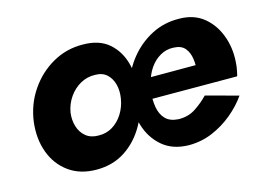

<svg xmlns="http://www.w3.org/2000/svg" viewBox="-72 -599 1016 739"><g transform="rotate(-15 436.5 -230.0)"><path d="M702 -250 698 -231 847 -199Q849 -206 851 -216.5Q853 -227 854 -234Q862 -297 844 -350.5Q826 -404 786.5 -437Q747 -470 687 -470Q628 -471 578.5 -445.5Q529 -420 493 -376.5Q457 -333 440 -279Q436 -267 433 -255Q430 -243 428 -230Q421 -169 437.5 -114.5Q454 -60 494.5 -25.5Q535 9 599 10Q649 10 693 -8.5Q737 -27 774 -57.5Q811 -88 836 -124L707 -159Q684 -135 654.5 -115.5Q625 -96 586 -97Q552 -99 534.5 -117.5Q517 -136 512 -166Q507 -196 511 -230L519 -260Q526 -291 543 -316Q560 -341 585 -355.5Q610 -370 639 -368Q669 -367 683.5 -349.5Q698 -332 701.5 -305.5Q705 -279 702 -250ZM474 -199 846 -198 841 -281H487ZM45 -231Q37 -165 57 -110.5Q77 -56 122 -23.5Q167 9 232 9Q297 9 346 -23Q395 -55 426 -109.5Q457 -164 466 -230Q474 -294 460 -348.5Q446 -403 407.5 -436.5Q369 -470 304 -470Q239 -471 183.5 -439.5Q128 -408 91 -353.5Q54 -299 45 -231ZM191 -230Q197 -263 215.5 -289.5Q234 -316 261 -331Q288 -346 319 -345Q349 -345 366.5 -328.5Q384 -312 390.5 -286.5Q397 -261 392 -231Q387 -199 370 -172Q353 -145 328 -130Q303 -115 272 -116Q242 -116 222.5 -132Q203 -148 195 -174Q187 -200 191 -230Z"/></g></svg>

Font: Jost
Style: Bold Italic
Weight: 700
Italic angle: -5°
Version: Version 3.710